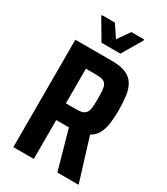

<svg xmlns="http://www.w3.org/2000/svg" viewBox="-214 -972 924 1065"><g transform="rotate(30 248.0 -440.0)"><path d="M54 0V-688H286Q343 -688 377.5 -673.5Q412 -659 429.5 -630Q447 -601 452.5 -560.5Q458 -520 458 -468Q458 -427 453.5 -388.5Q449 -350 434 -320Q419 -290 388 -273L472 0H336L262 -264L290 -252Q284 -251 276 -250Q268 -249 258 -249H185V0ZM185 -356H253Q278 -356 292.5 -361.5Q307 -367 314.5 -379.5Q322 -392 324 -414Q326 -436 326 -467Q326 -500 324 -521.5Q322 -543 315 -555Q308 -567 293.5 -572.5Q279 -578 253 -578H185ZM188 -746 113 -873V-880H196L248 -803L302 -880H384V-873L309 -746Z"/></g></svg>

Font: Saira Condensed
Style: Bold
Weight: 700
Width: 3
Designer: Hector Gatti with collaboration of the Omnibus-Type team
Foundry: Omnibus-Type
Version: Version 1.101